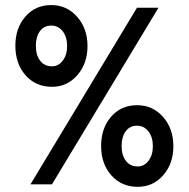

<svg xmlns="http://www.w3.org/2000/svg" viewBox="-20 -720 737 750"><path d="M183.1 -380.9Q119.6 -380.9 79.8 -426Q40 -471.2 40 -541Q40 -610.4 79.1 -655.3Q118.2 -700.2 180.2 -700.2Q241.2 -700.2 281.5 -654.3Q321.8 -608.4 321.8 -540Q321.8 -472.2 282.2 -426.5Q242.7 -380.9 183.1 -380.9ZM99.1 0 515.1 -689.9H599.1L183.1 0ZM183.1 -460.9Q208.5 -460.9 225.3 -483.4Q242.2 -505.9 242.2 -540Q242.2 -575.7 224.9 -597.9Q207.5 -620.1 180.2 -620.1Q152.3 -620.1 136.2 -598.6Q120.1 -577.1 120.1 -541Q120.1 -504.4 137 -482.7Q153.8 -460.9 183.1 -460.9ZM518.1 9.8Q454.6 9.8 414.8 -35.2Q375 -80.1 375 -149.9Q375 -219.2 414.1 -264.2Q453.1 -309.1 515.1 -309.1Q576.7 -309.1 616.9 -263.4Q657.2 -217.8 657.2 -148.9Q657.2 -81.1 617.7 -35.6Q578.1 9.8 518.1 9.8ZM518.1 -69.8Q543.5 -69.8 560.3 -92.3Q577.1 -114.7 577.1 -148.9Q577.1 -184.6 559.8 -206.8Q542.5 -229 515.1 -229Q487.3 -229 471.2 -207.5Q455.1 -186 455.1 -149.9Q455.1 -113.3 471.9 -91.6Q488.8 -69.8 518.1 -69.8Z"/></svg>

Font: HK Grotesk Legacy
Style: Bold
Weight: 700
Designer: Alfredo Marco Pradil
Foundry: Hanken Design Co.
Version: Version 2.022;PS 002.022;hotconv 1.0.88;makeotf.lib2.5.64775